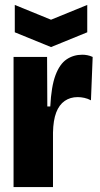

<svg xmlns="http://www.w3.org/2000/svg" viewBox="-20 -759 407 779"><path d="M35 0V-284V-528H171L172 -327H184Q188 -408 205 -453.5Q222 -499 250 -518Q278 -537 314 -537Q324 -537 334.5 -535Q345 -533 356 -528L349 -352Q336 -359 322 -362Q308 -365 295 -365Q265 -365 242.5 -349.5Q220 -334 208 -302.5Q196 -271 195 -221V0ZM40 -739 187 -679 334 -739V-628L187 -568L40 -628Z"/></svg>

Font: Bricolage Grotesque 72pt SemiCondensed ExtraBold
Style: Regular
Weight: 800
Width: 4
Designer: Mathieu Triay
Foundry: Atelier Triay
Version: Version 1.001;gftools[0.9.33.dev8+g029e19f]